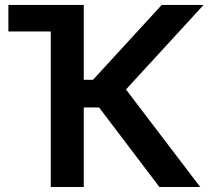

<svg xmlns="http://www.w3.org/2000/svg" viewBox="-20 -747 855 767"><path d="M182.9 -621.4H13.5V-727.3H314.6V-428.3H351.6L626.1 -727.3H793.3L483.3 -389.6L779.8 0H616.8L375.7 -317.8H314.6V0H182.9Z"/></svg>

Font: DeltaSans SemiBold
Style: Regular
Weight: 600
Designer: Rasmus Andersson
Foundry: rsms
Version: Version 3.012